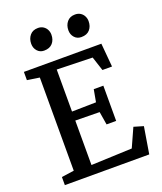

<svg xmlns="http://www.w3.org/2000/svg" viewBox="-171 -1076 997 1185"><g transform="rotate(-20 327.0 -484.0)"><path d="M46.9 0ZM221.7 -968.3H222.2Q242.2 -968.3 256.8 -958.7Q271.5 -949.2 279.1 -933.8Q286.6 -918.5 286.6 -901.4Q286.6 -867.2 267.3 -845.5Q248 -823.7 211.4 -823.7H210.9Q184.1 -823.7 167 -843Q149.9 -862.3 149.9 -890.1Q149.9 -923.3 168.7 -945.8Q187.5 -968.3 221.7 -968.3ZM465.3 -968.3H465.8Q486.3 -968.3 501 -958.7Q515.6 -949.2 523.2 -933.8Q530.8 -918.5 530.8 -901.4Q530.8 -867.2 511.7 -845.5Q492.7 -823.7 456.1 -823.7H455.6Q428.2 -823.7 411.1 -843Q394 -862.3 394 -890.1Q394 -923.3 412.8 -945.8Q431.6 -968.3 465.3 -968.3ZM128.9 -64.9V-676.8L48.3 -689V-743.2H557.1L570.8 -588.4H507.8L477.5 -681.2L243.7 -687.5V-411.6L402.3 -414.6L417 -495.6H480V-264.2H417L402.8 -350.1L243.7 -352.5V-60.5L512.2 -71.3L567.4 -193.8L629.9 -175.3L601.1 0H46.9V-53.2Z"/></g></svg>

Font: Merriweather
Style: Regular
Weight: 400
Designer: Eben Sorkin
Foundry: Eben Sorkin
Version: Version 1.584; ttfautohint (v1.6)